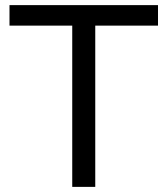

<svg xmlns="http://www.w3.org/2000/svg" viewBox="-20 -730 654 750"><path d="M17.1 -629.9V-710H597.2V-629.9H352.1V0H262.2V-629.9Z"/></svg>

Font: Raleway Medium
Style: Regular
Weight: 500
Designer: Matt McInerney, Pablo Impallari, Rodrigo Fuenzalida
Foundry: Matt McInerney, Pablo Impallari, Rodrigo Fuenzalida
Version: Version 3.000g; ttfautohint (v1.5) -l 8 -r 28 -G 28 -x 14 -D